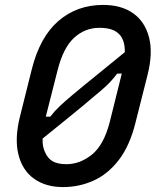

<svg xmlns="http://www.w3.org/2000/svg" viewBox="-20 -740 640 780"><path d="M399 -720Q473 -720 521 -686Q569 -652 585.5 -588Q602 -524 579 -434L530 -240Q507 -148 463 -90.5Q419 -33 360.5 -6.5Q302 20 236 20Q165 20 117.5 -14.5Q70 -49 54.5 -113.5Q39 -178 61 -266L109 -458Q142 -590 217.5 -655Q293 -720 399 -720ZM384 -627Q325 -627 281 -586.5Q237 -546 214 -455L166 -266H184Q202 -289 222.5 -308.5Q243 -328 273 -353Q318 -391 373.5 -435.5Q429 -480 487 -528Q488 -572 468 -597Q453 -614 432.5 -620.5Q412 -627 384 -627ZM162 -124Q173 -97 193.5 -85Q214 -73 250 -73Q305 -73 353.5 -112Q402 -151 426 -245L474 -438L475 -441H456Q435 -413 411.5 -391Q388 -369 364 -350Q321 -313 266 -268.5Q211 -224 153 -177Q152 -145 162 -124Z"/></svg>

Font: Recursive Mn Lnr St Med
Style: Italic
Weight: 500
Italic angle: -15°
Monospace: yes
Version: Version 1.079;hotconv 1.0.112;makeotfexe 2.5.65598; ttfautoh